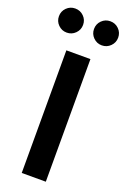

<svg xmlns="http://www.w3.org/2000/svg" viewBox="-207 -1154 799 1214"><g transform="rotate(20 193.0 -546.5)"><path d="M112.5 0H274.5V-825H112.5ZM311.5 -931Q345.5 -931 369.2 -954.8Q393 -978.5 393 -1012Q393 -1046 369.2 -1069.5Q345.5 -1093 311.5 -1093Q278 -1093 254.2 -1069.5Q230.5 -1046 230.5 -1012Q230.5 -978.5 254.2 -954.8Q278 -931 311.5 -931ZM75.5 -931Q109.5 -931 133.2 -954.8Q157 -978.5 157 -1012Q157 -1046 133.2 -1069.5Q109.5 -1093 75.5 -1093Q42 -1093 18.2 -1069.5Q-5.5 -1046 -5.5 -1012Q-5.5 -978.5 18.2 -954.8Q42 -931 75.5 -931Z"/></g></svg>

Font: Spartan
Style: Bold
Weight: 700
Designer: Matt Bailey, Mirko Velimirovic
Foundry: Matt Bailey
Version: Version 1.003; ttfautohint (v1.8.3)